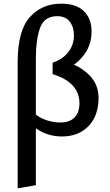

<svg xmlns="http://www.w3.org/2000/svg" viewBox="-20 -735 597 1044"><path d="M516 -200Q516 -141 493 -94.5Q470 -48 425 -20.5Q380 7 316 7Q239 7 175 -37V272L76 289V-396Q76 -567 141.5 -641Q207 -715 312 -715Q396 -715 437 -673.5Q478 -632 478 -564Q478 -508 453 -462Q428 -416 382 -383Q440 -358 478 -312.5Q516 -267 516 -200ZM412 -173Q412 -287 266 -332V-394Q322 -413 352 -452.5Q382 -492 382 -543Q382 -588 359 -617.5Q336 -647 291 -647Q220 -647 197.5 -582.5Q175 -518 175 -421V-112Q200 -92 235.5 -80.5Q271 -69 307 -69Q359 -69 385.5 -96.5Q412 -124 412 -173Z"/></svg>

Font: Ysabeau Semibold
Style: Regular
Weight: 600
Designer: Christian Thalmann (Catharsis Fonts)
Version: Version 0.003